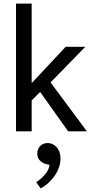

<svg xmlns="http://www.w3.org/2000/svg" viewBox="-20 -730 507 1067"><path d="M156 -172V0H69V-710H156V-268L345 -470H454L261 -272L463 0H359L203 -219ZM237 182Q222 179 204.5 164.5Q187 150 187 124Q187 100 202.5 82.5Q218 65 246 65Q258 65 270 70Q282 75 292.5 85.5Q303 96 309.5 112.5Q316 129 316 153Q316 176 308 199.5Q300 223 285 245Q270 267 250 285.5Q230 304 206 317L181 282Q209 265 231 238.5Q253 212 255 186Z"/></svg>

Font: Mukta Mahee
Style: Regular
Weight: 400
Designer: Shuchita Grover, Noopur Datye, Girish Dalvi, Yashodeep Gholap
Foundry: Ek Type
Version: Version 2.538;PS 1.000;hotconv 16.6.51;makeotf.lib2.5.65220;